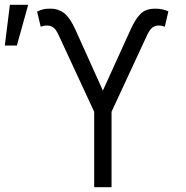

<svg xmlns="http://www.w3.org/2000/svg" viewBox="-35 -775 771 797"><path d="M186 -661Q175 -669 161 -669Q147 -669 134 -664L119 -727Q134 -734 147 -737Q156 -739 177 -739Q206 -739 231 -721Q256 -701 278 -652L392 -399L507 -652Q527 -696 548 -717Q569 -739 610 -739Q639 -739 664 -728L649 -664Q637 -669 623 -669Q609 -669 598 -661Q587 -653 576 -630L428 -311V2H356V-311L208 -630Q197 -654 186 -661ZM82 -755 35 -586H-15L6 -755Z"/></svg>

Font: Sinter Normal
Style: Regular
Weight: 350
Foundry: Adobe & rsms
Version: Version 1.000